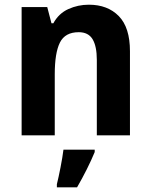

<svg xmlns="http://www.w3.org/2000/svg" viewBox="-20 -576 642 817"><path d="M358 -556Q438 -556 485.5 -507.5Q533 -459 533 -358V0H392V-321Q392 -379 374 -409Q356 -439 315 -439Q257 -439 235 -395Q213 -351 213 -260V0H72V-546H181L199 -477H207Q230 -519 271 -537.5Q312 -556 358 -556ZM383 71Q369 105 349.5 144Q330 183 308 221H222V208Q229 180 237.5 136.5Q246 93 250 61H383Z"/></svg>

Font: Noto Sans Sinhala SemiCondensed
Style: Bold
Weight: 700
Width: 4
Designer: Jelle Bosma - Monotype Design Team
Foundry: Monotype Imaging Inc.
Version: Version 2.006; ttfautohint (v1.8.4.7-5d5b)